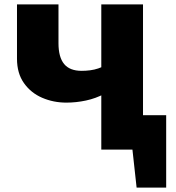

<svg xmlns="http://www.w3.org/2000/svg" viewBox="-20 -678 796 870"><path d="M588 0V-156H733L650 0ZM599 172 563 -156H733V172ZM439 0V-658H628V0ZM281 -213Q222 -213 171 -235Q120 -257 88.5 -301.5Q57 -346 57 -412V-658H245V-482Q245 -419 270.5 -388Q296 -357 350 -357Q369 -357 388.5 -359.5Q408 -362 425.5 -368Q443 -374 452 -380L522 -309Q493 -274 453.5 -253Q414 -232 369.5 -222.5Q325 -213 281 -213Z"/></svg>

Font: Ysabeau Office Black
Style: Regular
Weight: 900
Designer: Christian Thalmann (Catharsis Fonts)
Version: Version 2.001;gftools[0.9.30]; featfreeze: tnum,lnum,ss02